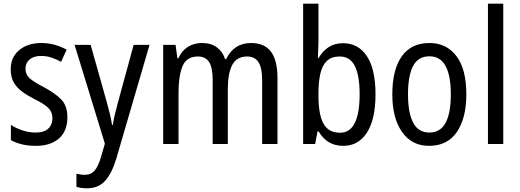

<svg xmlns="http://www.w3.org/2000/svg" viewBox="-20 -780 2816 1040"><path d="M345 -145Q345 -70 299.5 -30Q254 10 175 10Q131 10 97.5 1.5Q64 -7 39 -21V-104Q63 -87 99.5 -74.5Q136 -62 173 -62Q218 -62 241 -83Q264 -104 264 -141Q264 -172 243 -194Q222 -216 167 -243Q128 -263 99 -284.5Q70 -306 54 -334.5Q38 -363 38 -405Q38 -470 84 -508.5Q130 -547 204 -547Q242 -547 276 -537.5Q310 -528 341 -511L311 -445Q286 -459 259 -468Q232 -477 203 -477Q163 -477 140.5 -458Q118 -439 118 -408Q118 -376 140.5 -356Q163 -336 219 -307Q277 -276 311 -242Q345 -208 345 -145Z M384 -537H471L557 -232Q566 -200 574 -167.5Q582 -135 587 -103H591Q595 -130 603 -163.5Q611 -197 621 -233L704 -537H790L610 79Q586 159 549.5 199.5Q513 240 451 240Q435 240 421 238Q407 236 394 232V161Q404 163 416 165Q428 167 439 167Q473 167 493 143.5Q513 120 528 67L548 -2Z M1340 -547Q1412 -547 1447.5 -500.5Q1483 -454 1483 -357V0H1400V-345Q1400 -413 1380 -443.5Q1360 -474 1319 -474Q1262 -474 1238 -428.5Q1214 -383 1214 -296V0H1132V-347Q1132 -414 1112.5 -444Q1093 -474 1052 -474Q990 -474 968.5 -421Q947 -368 947 -280V0H864V-537H931L941 -464H946Q964 -505 997.5 -526Q1031 -547 1074 -547Q1124 -547 1155.5 -523Q1187 -499 1199 -460H1205Q1247 -547 1340 -547Z M1705 -553Q1705 -531 1703.5 -508.5Q1702 -486 1702 -466H1706Q1728 -504 1760.5 -525Q1793 -546 1838 -546Q1921 -546 1967.5 -475.5Q2014 -405 2014 -269Q2014 -133 1967.5 -61.5Q1921 10 1840 10Q1794 10 1761 -10Q1728 -30 1706 -68H1700L1687 0H1622V-760H1705ZM1820 -474Q1775 -474 1750 -449.5Q1725 -425 1715 -380Q1705 -335 1705 -275V-260Q1705 -160 1732 -110.5Q1759 -61 1822 -61Q1928 -61 1928 -270Q1928 -371 1902 -422.5Q1876 -474 1820 -474Z M2506 -269Q2506 -141 2455 -65.5Q2404 10 2304 10Q2210 10 2157.5 -65.5Q2105 -141 2105 -269Q2105 -402 2156 -474.5Q2207 -547 2306 -547Q2399 -547 2452.5 -476Q2506 -405 2506 -269ZM2190 -269Q2190 -169 2218 -115.5Q2246 -62 2306 -62Q2365 -62 2393.5 -114.5Q2422 -167 2422 -269Q2422 -370 2393.5 -422.5Q2365 -475 2306 -475Q2245 -475 2217.5 -422.5Q2190 -370 2190 -269Z M2706 0H2623V-760H2706Z"/></svg>

Font: Noto Sans Lao Condensed
Style: Regular
Weight: 400
Width: 3
Designer: Monotype Design Team
Foundry: Monotype Imaging Inc.
Version: Version 2.003; ttfautohint (v1.8.4.7-5d5b)